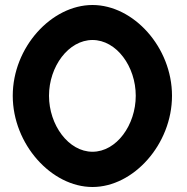

<svg xmlns="http://www.w3.org/2000/svg" viewBox="-20 -735 748 768"><path d="M176 -352C176 -469 254 -575 350 -575C446 -575 523 -469 523 -352C523 -235 446 -128 350 -128C254 -128 176 -235 176 -352ZM31 -352C31 -158 186 13 350 13C514 13 668 -158 668 -352C668 -546 514 -715 350 -715C186 -715 31 -546 31 -352Z"/></svg>

Font: Bluebird
Style: Nrw
Weight: 400
Designer: Jasper
Foundry: Cannot Into Space Fonts
Version: Version 0.98